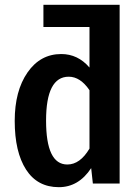

<svg xmlns="http://www.w3.org/2000/svg" viewBox="-20 -761 582 796"><path d="M476 -741V0H365L358 -64Q306 15 224 15Q135 15 88 -58Q41 -131 41 -260Q41 -384 94 -460.5Q147 -537 234 -537Q303 -537 351 -481V-649H160V-741ZM259 -79Q312 -79 351 -145V-387Q313 -443 265 -443Q171 -443 171 -261Q171 -79 259 -79Z"/></svg>

Font: Fira Sans Condensed Medium
Style: Regular
Weight: 500
Width: 3
Designer: Carrois Corporate & Edenspiekermann AG
Foundry: Carrois Corporate GbR & Edenspiekermann AG
Version: Version 4.203;PS 004.203;hotconv 1.0.88;makeotf.lib2.5.64775